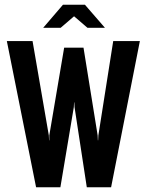

<svg xmlns="http://www.w3.org/2000/svg" viewBox="-20 -794 622 814"><path d="M133 0 9 -620H118L187 -220L188 -199H189V-220L252 -592H334L394 -220L395 -199H396L397 -220L460 -620H573L451 0H348L296 -340L295 -360H294L293 -340L236 0ZM163 -676 247 -774H340L425 -676H351L294 -725L237 -676Z"/></svg>

Font: Smooch Sans Thin
Style: Bold
Weight: 700
Version: Version 1.010